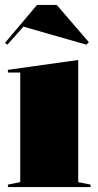

<svg xmlns="http://www.w3.org/2000/svg" viewBox="-22 -758 397 778"><path d="M10 0V-10L60 -20V-464H10V-475L295 -515V-20L345 -10V0ZM8 -577 -2 -584 128 -738H208L338 -587L328 -577L73 -650Z"/></svg>

Font: Kalnia Thin
Style: Bold
Weight: 700
Version: Version 1.105